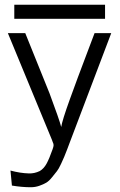

<svg xmlns="http://www.w3.org/2000/svg" viewBox="-20 -611 502 806"><path d="M40 -532V-591H421V-532ZM13 -472H86Q93 -456 188 -219Q229 -109 237 -78Q241 -105 273.5 -195Q306 -285 341.5 -378Q377 -471 377 -472H447L271 -8L262 16Q252 41 249.5 47.5Q247 54 236.5 76.5Q226 99 219 107.5Q212 116 199 132.5Q186 149 174 156Q162 163 145 169Q128 175 109 175Q72 175 30 168L24 105Q65 116 101 117Q124 118 147 107Q164 97 175.5 76Q187 55 201 15Q205 4 205 -2Q205 -5 204 -8Q203 -11 201 -15.5Q199 -20 198 -24Z"/></svg>

Font: Coval
Style: ExtraLight
Weight: 250
Foundry: Context Ltd
Version: Version 001.000